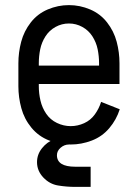

<svg xmlns="http://www.w3.org/2000/svg" viewBox="-20 -558 540 752"><path d="M257 8Q213 8 172 -8Q131 -24 103 -58Q75 -92 63.5 -134.5Q52 -177 52 -220V-310Q52 -353 63 -394.5Q74 -436 100.5 -470Q127 -504 167 -521Q207 -538 250 -538Q293 -538 333 -521Q373 -504 399.5 -470Q426 -436 437 -394.5Q448 -353 448 -310V-229H132V-220Q132 -192 138.5 -164Q145 -136 161 -112.5Q177 -89 203 -76.5Q229 -64 257 -64Q284 -64 309.5 -75.5Q335 -87 351.5 -110Q368 -133 376 -159L449 -130Q436 -89 408 -56Q380 -23 339.5 -7.5Q299 8 257 8ZM132 -301H368V-310Q368 -338 362.5 -365Q357 -392 342 -415.5Q327 -439 302.5 -452.5Q278 -466 250 -466Q222 -466 197.5 -452.5Q173 -439 158 -415.5Q143 -392 137.5 -365Q132 -338 132 -310ZM275 174Q241 174 207.5 168.5Q174 163 149.5 137Q125 111 125 77Q125 47 144.5 22.5Q164 -2 192 -12.5Q220 -23 250 -23V8Q232 8 217.5 20.5Q203 33 203 50Q203 95 275 95H335V174Z"/></svg>

Font: Iosevka SS01
Style: Regular
Weight: 400
Monospace: yes
Designer: Belleve Invis
Foundry: Belleve Invis
Version: 2.3.3; ttfautohint (v1.8.3)